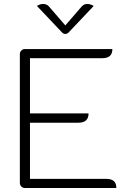

<svg xmlns="http://www.w3.org/2000/svg" viewBox="-20 -947 661 967"><path d="M80 -675Q80 -685 87.5 -692.5Q95 -700 106 -700H546Q546 -654 496 -654H131V-376H426Q426 -329 375 -329H131V-46H517Q566 -46 566 0H106Q95 0 87.5 -7.5Q80 -15 80 -26ZM392 -915Q403 -927 420 -927Q435 -927 452 -917L325 -783Q318 -776 309 -776Q300 -776 293 -783L166 -917Q181 -927 197 -927Q215 -927 226 -915L309 -819Z"/></svg>

Font: K2D Thin
Style: Regular
Weight: 100
Designer: Katatrad Aksorn Co.,Ltd.
Foundry: Cadson Demak Co.,Ltd.
Version: Version 1.000; ttfautohint (v1.6)